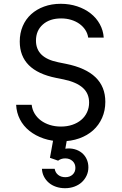

<svg xmlns="http://www.w3.org/2000/svg" viewBox="-20 -730 640 1011"><path d="M65 -178Q67 -136.4 85.1 -101.3Q103.2 -66.2 135.2 -40.7Q167.2 -15.2 210.1 -0.6Q253 14 303 14Q354.2 14 397 -1.2Q439.8 -16.4 470.2 -43.7Q500.6 -71 517.6 -109.4Q534.6 -147.8 534.6 -193.8Q534.6 -273.4 482.8 -323.2Q431 -373 327.8 -393.8L287.2 -402Q227.6 -414 198.5 -442.3Q169.4 -470.6 169.4 -516.2Q169.4 -569 205.6 -601Q241.8 -633 301.8 -633Q330 -633 354.7 -625.5Q379.4 -618 398.2 -604.5Q417 -591 429.1 -572.6Q441.2 -554.2 444.4 -532H526.2Q523.6 -570 505.5 -602.9Q487.4 -635.8 457.1 -659.5Q426.8 -683.2 386.5 -696.6Q346.2 -710 299.8 -710Q251.8 -710 212 -695.4Q172.2 -680.8 143.7 -654.8Q115.2 -628.8 99.6 -592.2Q84 -555.6 84 -511.2Q84 -434.6 131.8 -386.8Q179.6 -339 275.4 -319.8L316 -311.6Q383 -297.4 416.1 -267.6Q449.2 -237.8 449.2 -189.8Q449.2 -162.4 438.3 -138.9Q427.4 -115.4 407.8 -98.8Q388.2 -82.2 361 -72.9Q333.8 -63.6 300.8 -63.6Q269.4 -63.6 242.4 -72.1Q215.4 -80.6 195.1 -95.8Q174.8 -111 162.3 -131.9Q149.8 -152.8 146.8 -178ZM268 159H200.8Q202 181.4 211.5 199.9Q221 218.4 237 232.2Q253 246 275.1 253.5Q297.2 261 322.4 261Q348.8 261 371.5 252.7Q394.2 244.4 410.3 229.7Q426.4 215 435.9 194.8Q445.4 174.6 445.4 151Q445.4 127.4 436.1 107.5Q426.8 87.6 410.3 74.4Q393.8 61.2 371.8 55.4Q349.8 49.6 324 53L338.6 -29H266.6L243 101L286 116Q293 110.6 302.4 107.3Q311.8 104 323.4 104Q346.6 104 361.8 117.9Q377 131.8 377 154Q377 175.8 362.3 189.4Q347.6 203 324 203Q301.4 203 286.3 191Q271.2 179 268 159Z"/></svg>

Font: CommitMonoV142 ExtLt
Style: Regular
Weight: 200
Monospace: yes
Designer: Eigil Nikolajsen
Foundry: Eigil Nikolajsen
Version: Version 1.142